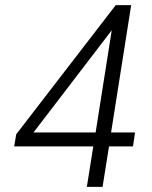

<svg xmlns="http://www.w3.org/2000/svg" viewBox="-20 -725 589 745"><path d="M317 0 342 -157H35L43 -204L429 -705H489L411 -211H504L496 -157H403L378 0ZM351 -211 417 -629H430L100 -198L98 -211Z"/></svg>

Font: Nunito Sans 10pt SemiCondensed Light
Style: Italic
Weight: 300
Width: 4
Italic angle: -9°
Designer: Vernon Adams
Foundry: Vernon Adams
Version: Version 3.101;gftools[0.9.27]